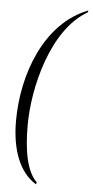

<svg xmlns="http://www.w3.org/2000/svg" viewBox="-59 -788 457 945"><g transform="rotate(5 169.5 -315.5)"><path d="M156 122 159 112C109 63 90 -35 90 -164C90 -350 161 -643 336 -743L339 -753C125 -671 31 -409 31 -180C31 -41 71 70 156 122Z"/></g></svg>

Font: Noto Serif Display Condensed Light
Style: Italic
Weight: 300
Width: 3
Italic angle: -12°
Designer: Monotype Design Team
Foundry: Monotype Imaging Inc.
Version: Version 2.009